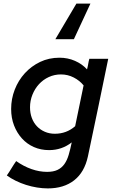

<svg xmlns="http://www.w3.org/2000/svg" viewBox="-20 -831 633 1068"><path d="M391 -613H288L405 -811H483Q460 -761 437 -712Q414 -663 391 -613ZM253 4Q207 4 168.5 -13Q130 -30 102 -61Q74 -92 58 -133.5Q42 -175 42 -225Q42 -281 62 -332.5Q82 -384 118 -423.5Q154 -463 203 -486.5Q252 -510 311 -510Q357 -510 397 -492.5Q437 -475 464 -445Q468 -459 470.5 -474.5Q473 -490 477 -504H582Q554 -367 526 -232.5Q498 -98 469 39Q450 127 392.5 172Q335 217 246 217Q217 217 186 212Q155 207 125 197.5Q95 188 67.5 174.5Q40 161 18 145Q32 125 44 105Q56 85 70 65Q111 94 155 109.5Q199 125 242 125Q277 125 300 114Q323 103 338 82Q353 61 362 30.5Q371 0 379 -39Q324 4 253 4ZM147 -234Q147 -202 157 -175Q167 -148 185.5 -128.5Q204 -109 229.5 -98Q255 -87 285 -87Q350 -87 398 -129Q409 -186 421.5 -242.5Q434 -299 445 -356Q423 -383 390 -400Q357 -417 319 -417Q283 -417 251.5 -402.5Q220 -388 197 -363Q174 -338 160.5 -304.5Q147 -271 147 -234Z"/></svg>

Font: Rosa Sans Medium
Style: Italic
Weight: 500
Italic angle: -12°
Designer: Pentagram / MCKL
Foundry: Pentagram / MCKL
Version: Version 1.005;September 16, 2019;FontCreator 11.5.0.2425 64-